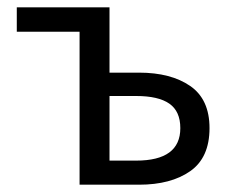

<svg xmlns="http://www.w3.org/2000/svg" viewBox="-20 -506 636 526"><path d="M198 0V-419H26V-486H280V-307H361Q448 -307 501 -270.5Q554 -234 554 -155Q554 -74 501 -37Q448 0 361 0ZM280 -66H353Q474 -66 474 -155Q474 -201 444 -222Q414 -243 353 -243H280Z"/></svg>

Font: SourceSansPro
Style: Book
Weight: 400
Designer: Paul D. Hunt
Foundry: Adobe Systems Incorporated
Version: Version 2.021;PS 2.000;hotconv 1.0.86;makeotf.lib2.5.63406